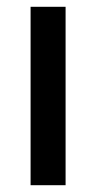

<svg xmlns="http://www.w3.org/2000/svg" viewBox="-20 -545 283 565"><path d="M70 0V-525H173V0Z"/></svg>

Font: Easer Grotesk
Style: Regular
Weight: 400
Designer: Boardeaser, Bonnie Shaver-Troup, Thomas Jockin
Foundry: Lexend
Version: Version 1.008;Glyphs 3.1.2 (3151)